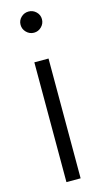

<svg xmlns="http://www.w3.org/2000/svg" viewBox="-121 -811 451 850"><g transform="rotate(-15 104.5 -386.5)"><path d="M137 0H72V-549H137ZM56 -725Q56 -745 70.5 -759Q85 -773 105 -773Q125 -773 139.5 -759Q154 -745 154 -725Q154 -705 139.5 -690.5Q125 -676 105 -676Q85 -676 70.5 -690.5Q56 -705 56 -725Z"/></g></svg>

Font: Open Sauce Sans Light
Style: Regular
Weight: 300
Designer: Alfredo Marco Pradil
Foundry: Creative Sauce Fz LLC
Version: Version 1.477